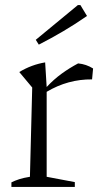

<svg xmlns="http://www.w3.org/2000/svg" viewBox="-20 -737 398 757"><path d="M25 0V-18Q39 -25 56 -30.5Q73 -36 98 -40L107 -392L56 -453Q104 -482 158 -491L164 -394Q192 -424 223 -446.5Q254 -469 288 -487Q320 -484 347 -467L343 -424Q248 -425 164 -375V-40L275 -19V0ZM133 -561 121 -580 287 -717H297L323 -674Q277 -642 229.5 -614Q182 -586 133 -561Z"/></svg>

Font: Piazzolla Light
Style: Regular
Weight: 300
Designer: Juan Pablo del Peral
Foundry: Huerta Tipografica
Version: Version 1.330